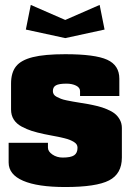

<svg xmlns="http://www.w3.org/2000/svg" viewBox="-20 -750 530 780"><path d="M85 -629.9 105 -730 245.1 -668.9 384.8 -730 404.8 -629.9 245.1 -595.2ZM464.8 -359.9H305.2V-379.9Q305.2 -394 289.1 -402.1Q272.9 -410.2 250 -410.2Q219.7 -410.2 207.3 -403.3Q194.8 -396.5 194.8 -379.9Q194.8 -372.6 198.5 -366.7Q202.1 -360.8 210.7 -356.4Q219.2 -352.1 227.8 -348.6Q236.3 -345.2 250.7 -342.3Q265.1 -339.4 276.1 -337.4Q287.1 -335.4 305.4 -332.5Q323.7 -329.6 335 -327.6Q358.9 -323.2 376.7 -318.8Q394.5 -314.5 414.1 -306.4Q433.6 -298.3 446 -288.6Q458.5 -278.8 466.8 -263.7Q475.1 -248.5 475.1 -230V-109.9Q475.1 -43.9 423.1 -17.1Q371.1 9.8 245.1 9.8Q132.8 9.8 74 -15.6Q15.1 -41 15.1 -89.8V-169.9H174.8V-149.9Q174.8 -134.8 192.9 -122.3Q210.9 -109.9 234.9 -109.9Q267.6 -109.9 281.2 -119.1Q294.9 -128.4 294.9 -149.9Q294.9 -157.2 291.3 -163.1Q287.6 -168.9 279.8 -173.6Q272 -178.2 263.7 -181.6Q255.4 -185.1 241.5 -188.5Q227.5 -191.9 217 -194.1Q206.5 -196.3 188.7 -199.5Q170.9 -202.6 160.2 -205.1Q130.4 -211.4 109.6 -218Q88.9 -224.6 67.9 -235.8Q46.9 -247.1 35.9 -264.4Q24.9 -281.7 24.9 -305.2V-410.2Q24.9 -455.1 45.2 -480.5Q65.4 -505.9 113 -517.8Q160.6 -529.8 245.1 -529.8Q366.2 -529.8 415.5 -507.3Q464.8 -484.9 464.8 -430.2Z"/></svg>

Font: Mikodacs
Style: Regular
Weight: 400
Designer: gluk (gluksza@wp.pl)
Foundry: gluk (gluksza@wp.pl)
Version: Version 0.28